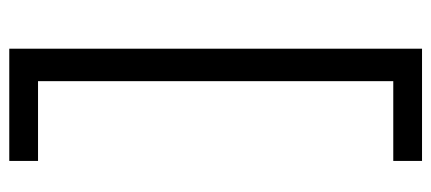

<svg xmlns="http://www.w3.org/2000/svg" viewBox="-278 -462 930 414"><g transform="rotate(90 187.0 -255.0)"><path d="M85 190V-700H327V-638H155V128H327V190Z"/></g></svg>

Font: Mach Light
Style: Regular
Weight: 300
Version: Version 1.002